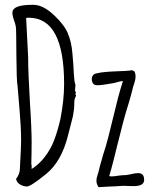

<svg xmlns="http://www.w3.org/2000/svg" viewBox="-20 -775 646 800"><path d="M530.8 -482.4C509.8 -479 488.8 -479 467.3 -478C434.6 -476.6 402.8 -475.1 377.9 -468.3C366.7 -464.8 362.3 -455.1 362.3 -445.3C362.3 -437.5 365.2 -430.2 369.6 -424.8C377.4 -416.5 403.3 -420.4 426.3 -424.3L450.2 -428.2C456.1 -429.2 464.4 -431.2 471.7 -433.6C478.5 -435.5 484.9 -437 490.2 -437H492.2C477.5 -392.1 463.9 -337.9 451.2 -284.2C438 -229 424.8 -174.8 410.2 -131.8C408.2 -124 405.3 -116.2 403.8 -108.9C398.9 -93.3 394 -75.2 391.1 -61.5L387.7 -49.8V-50.3C384.3 -40.5 381.8 -30.3 381.8 -20.5C381.8 -14.2 383.8 -6.3 390.6 4.9C401.9 3.9 419.4 2.9 432.6 2.4C450.2 2 469.7 1 487.8 -0.5C496.1 -1 504.9 -0.5 515.1 0C522 0.5 529.8 0.5 536.1 0.5C563.5 0.5 584.5 -6.3 580.1 -31.7C578.6 -48.3 568.8 -53.7 554.7 -53.7C545.4 -53.7 537.1 -51.8 528.3 -49.8C518.6 -47.9 508.3 -45.4 502.9 -45.4C492.7 -45.4 481.9 -44.4 473.1 -43C463.9 -41.5 453.1 -40 446.3 -40C441.9 -40 438.5 -40 435.1 -41.5C448.2 -85 458.5 -128.4 470.7 -177.7C485.4 -236.3 500.5 -297.4 516.6 -346.2C522 -363.3 530.8 -396.5 535.2 -415C535.2 -415.5 535.2 -416 535.6 -417V-416L538.6 -424.8C542 -435.5 544.9 -446.3 544.9 -457C544.9 -463.9 543.5 -471.2 540 -477.5ZM62.5 -66.4C61.5 -54.2 56.2 -42 46.9 -29.3C50.3 -9.3 73.7 2 92.8 2C103 2 129.4 -15.6 171.9 -49.8C214.8 -84.5 245.1 -137.7 263.2 -210C270 -237.8 274.9 -256.3 278.3 -269C280.8 -278.3 282.7 -285.2 283.7 -290C284.2 -293.5 285.6 -300.3 286.6 -308.1C286.6 -309.6 287.6 -312 287.6 -314C289.1 -324.2 289.6 -336.4 289.6 -349.1C289.6 -359.4 292.5 -368.2 297.4 -376.5C296.9 -377 295.4 -380.4 293.9 -382.3L296.4 -390.1L292.5 -397L294.4 -421.9C291 -428.2 289.1 -443.8 287.6 -468.3C286.6 -493.2 284.7 -522.9 281.7 -552.7C279.3 -583.5 272.9 -611.8 263.2 -634.3L263.7 -633.8C254.9 -656.7 235.4 -683.1 206.1 -710.9C175.3 -740.2 146.5 -754.9 119.1 -754.9H114.3C59.1 -754.9 31.7 -744.1 31.7 -722.2C31.7 -713.9 33.7 -703.6 38.1 -691.4C42 -680.7 44.9 -671.4 45.9 -664.1C47.4 -655.8 47.9 -614.3 48.3 -539.6C48.8 -472.2 50.3 -430.2 53.2 -416.5L61 -322.8C65.4 -272.5 67.9 -228.5 67.9 -190.9C67.9 -178.2 66.9 -164.6 66.9 -152.3ZM88.9 -699.7C89.8 -700.7 93.3 -701.2 99.6 -701.2C198.2 -701.2 247.1 -609.4 247.1 -425.3C247.1 -379.4 241.7 -329.1 231.4 -277.8C224.6 -248.5 215.8 -217.3 206.1 -192.4C196.8 -166.5 182.6 -141.6 164.6 -118.7C149.4 -99.1 130.9 -83 111.8 -70.8V-86.9C111.3 -87.4 110.8 -88.9 110.4 -90.3C111.3 -125 111.8 -155.3 111.8 -184.1C111.8 -213.4 109.9 -269.5 104.5 -351.6C99.6 -434.1 97.2 -496.1 97.2 -538.1Z"/></svg>

Font: Amatic Mod Bold ONEptTWO
Style: Bold
Weight: 700
Designer: David Occhino Design
Foundry: David Occhino Design
Version: Version 1.2